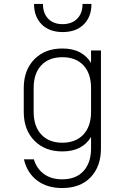

<svg xmlns="http://www.w3.org/2000/svg" viewBox="-20 -805 640 970"><path d="M294 145Q217 145 166.5 106Q116 67 101 0H151Q165 47 202 74Q239 101 294 101Q364 101 402 59Q440 17 440 -55V-113Q419 -78 383 -59Q347 -40 295 -40Q207 -40 153.5 -94.5Q100 -149 100 -240V-360Q100 -451 153.5 -505.5Q207 -560 295 -560Q347 -560 383 -541Q419 -522 440 -487V-550H490V-55Q490 36 438 90.5Q386 145 294 145ZM150 -360V-240Q150 -167 188.5 -125.5Q227 -84 295 -84Q363 -84 401.5 -125.5Q440 -167 440 -240V-360Q440 -434 401.5 -475Q363 -516 295 -516Q227 -516 188.5 -475Q150 -434 150 -360ZM297 -643Q230 -643 191 -681.5Q152 -720 152 -785H197Q197 -738 223.5 -710.5Q250 -683 296 -683Q343 -683 370 -710.5Q397 -738 397 -785H442Q442 -720 403 -681.5Q364 -643 297 -643Z"/></svg>

Font: Tiny Thin
Style: Regular
Weight: 100
Monospace: yes
Designer: Philipp Nurullin, Konstantin Bulenkov
Foundry: JetBrains
Version: Version 2.251; ttfautohint (v1.8.4.7-5d5b)